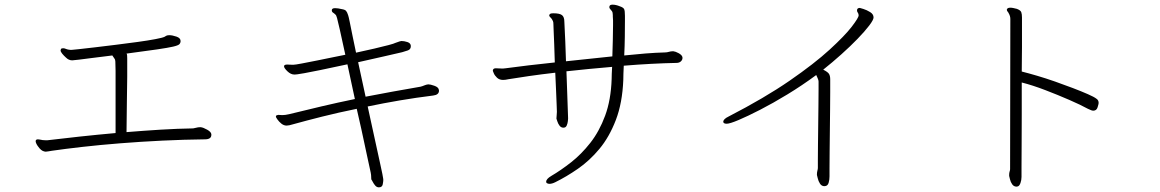

<svg xmlns="http://www.w3.org/2000/svg" viewBox="-20 -748 4980 824"><path d="M887 -169V-172Q886 -182 869 -191.5Q852 -201 842 -202H837Q830 -202 823 -200Q816 -198 809 -197Q742 -196 669 -191.5Q596 -187 523 -181Q524 -263 524.5 -310Q525 -357 525.5 -381.5Q526 -406 526 -419.5Q526 -433 526 -446Q526 -459 526 -484V-498Q526 -505 525.5 -510.5Q525 -516 523 -518Q607 -529 654.5 -536Q702 -543 723.5 -548Q745 -553 750 -558.5Q755 -564 755 -572Q755 -585 737 -591Q719 -597 707 -597Q698 -597 693.5 -594.5Q689 -592 686 -590Q678 -586 646.5 -580Q615 -574 571 -568Q527 -562 479 -556Q431 -550 388.5 -545Q346 -540 318.5 -537Q291 -534 288 -534Q285 -534 281.5 -534Q278 -534 274 -535Q268 -536 262 -538.5Q256 -541 251 -541Q243 -541 241.5 -537Q240 -533 240 -532Q240 -526 247 -517.5Q254 -509 263 -501Q275 -489 290 -489Q295 -489 319 -492Q343 -495 374 -499Q405 -503 430.5 -506Q456 -509 462 -510Q466 -503 470.5 -497.5Q475 -492 475 -484Q476 -457 476 -443.5Q476 -430 476 -420.5Q476 -411 476 -397V-177Q398 -170 323.5 -162Q249 -154 183 -146H177Q163 -146 151 -149Q148 -150 143 -150Q133 -150 133 -142Q133 -138 136 -131.5Q139 -125 143 -120Q156 -101 170 -98Q172 -98 173.5 -97.5Q175 -97 176 -97Q181 -97 188 -98.5Q195 -100 203 -101Q258 -109 333 -117.5Q408 -126 496 -133Q584 -140 676.5 -144.5Q769 -149 859 -150Q887 -150 887 -169Z M1743 -549V-552Q1742 -563 1728.5 -567.5Q1715 -572 1703 -572Q1700 -572 1695.5 -570.5Q1691 -569 1677 -564Q1672 -561 1647.5 -554.5Q1623 -548 1586.5 -539.5Q1550 -531 1508 -522Q1500 -559 1493 -594Q1486 -629 1481 -653.5Q1476 -678 1474 -683Q1470 -696 1465 -701.5Q1460 -707 1446 -709Q1438 -711 1431 -712Q1424 -713 1418 -713Q1405 -713 1404 -705V-704Q1404 -697 1409 -694Q1414 -691 1420 -685Q1423 -683 1426.5 -670.5Q1430 -658 1438 -622.5Q1446 -587 1462 -513Q1446 -510 1412.5 -503Q1379 -496 1341.5 -488.5Q1304 -481 1275 -475.5Q1246 -470 1238 -470Q1230 -470 1223.5 -470.5Q1217 -471 1212 -471Q1204 -471 1201 -468Q1199 -467 1199 -463Q1199 -456 1213.5 -442Q1228 -428 1244 -428Q1247 -428 1255.5 -429Q1264 -430 1286.5 -434Q1309 -438 1353 -447Q1397 -456 1471 -472L1503 -323Q1430 -308 1360 -291.5Q1290 -275 1221 -258Q1204 -254 1192 -254Q1186 -254 1182 -254.5Q1178 -255 1174 -255Q1173 -255 1167 -253Q1164 -252 1164 -247Q1164 -245 1170.5 -235.5Q1177 -226 1187.5 -217.5Q1198 -209 1210 -209Q1220 -209 1239 -215Q1293 -230 1362.5 -247.5Q1432 -265 1511 -281Q1523 -229 1530.5 -195Q1538 -161 1543.5 -134.5Q1549 -108 1555.5 -78.5Q1562 -49 1571 -7Q1573 3 1573 11.5Q1573 20 1574 23Q1576 25 1580 33Q1584 41 1590.5 48.5Q1597 56 1606 56Q1620 56 1622.5 43.5Q1625 31 1625 24Q1625 23 1624.5 18.5Q1624 14 1621 -1.5Q1618 -17 1610.5 -50.5Q1603 -84 1590.5 -142Q1578 -200 1558 -291Q1625 -305 1695.5 -317Q1766 -329 1839 -338Q1864 -341 1864 -359Q1864 -361 1863.5 -362Q1863 -363 1863 -364Q1861 -374 1844 -380Q1827 -386 1818 -386Q1809 -385 1801 -381.5Q1793 -378 1785 -376Q1725 -366 1666 -355Q1607 -344 1549 -333L1517 -481Q1578 -495 1630 -506.5Q1682 -518 1706 -524Q1717 -527 1730 -531.5Q1743 -536 1743 -549Z M2870 -528H2867Q2859 -528 2850.5 -525.5Q2842 -523 2834 -523Q2795 -522 2750.5 -518.5Q2706 -515 2659 -510Q2661 -550 2661.5 -590.5Q2662 -631 2662 -659V-680Q2662 -702 2658.5 -709Q2655 -716 2640 -721Q2623 -728 2609 -728Q2598 -728 2596 -722Q2596 -721 2595.5 -720Q2595 -719 2595 -718Q2595 -714 2597.5 -710.5Q2600 -707 2603 -704Q2608 -699 2609 -693.5Q2610 -688 2610 -683V-677Q2611 -670 2611 -660.5Q2611 -651 2611 -640Q2611 -612 2610 -576Q2609 -540 2608 -506L2409 -485Q2408 -528 2406 -570Q2404 -612 2402 -655Q2402 -675 2392 -683Q2382 -691 2354 -691Q2344 -691 2340.5 -688Q2337 -685 2337 -682Q2337 -678 2341.5 -674Q2346 -670 2349 -665Q2351 -662 2353 -657.5Q2355 -653 2355 -645Q2355 -642 2356 -618Q2357 -594 2358.5 -557.5Q2360 -521 2361 -480Q2303 -474 2248.5 -467.5Q2194 -461 2150 -455Q2145 -454 2140.5 -454Q2136 -454 2131 -454Q2124 -454 2118.5 -454.5Q2113 -455 2108 -455Q2095 -455 2095 -444Q2095 -444 2099 -434Q2103 -424 2113 -414.5Q2123 -405 2139 -405Q2149 -405 2162 -408Q2198 -414 2250 -421.5Q2302 -429 2363 -436Q2365 -395 2366.5 -358.5Q2368 -322 2369 -297.5Q2370 -273 2370 -268Q2370 -261 2369 -252.5Q2368 -244 2368 -239Q2369 -237 2372 -227Q2375 -217 2381.5 -208.5Q2388 -200 2398 -200Q2408 -200 2412 -209Q2416 -218 2417 -227.5Q2418 -237 2418 -238V-242Q2416 -293 2414.5 -343Q2413 -393 2411 -442Q2458 -447 2507.5 -452Q2557 -457 2607 -461Q2606 -445 2605.5 -431Q2605 -417 2605 -409Q2602 -319 2577 -251.5Q2552 -184 2513.5 -135Q2475 -86 2431 -51.5Q2387 -17 2346 7Q2324 20 2324 32Q2324 37 2329 39Q2334 41 2338 41Q2349 41 2363 34Q2410 11 2460 -23.5Q2510 -58 2552.5 -109Q2595 -160 2623 -233Q2651 -306 2655 -405Q2655 -415 2655.5 -431Q2656 -447 2657 -466Q2717 -471 2774.5 -474Q2832 -477 2883 -478Q2895 -478 2902 -484.5Q2909 -491 2909 -499Q2909 -503 2908 -505Q2905 -513 2892 -520Q2879 -527 2870 -528Z M3486 0V3Q3487 5 3489.5 17Q3492 29 3499 40Q3506 51 3518 51Q3520 51 3521.5 50.5Q3523 50 3524 50Q3533 48 3536.5 35.5Q3540 23 3540 9Q3540 3 3540 -26Q3540 -55 3540.5 -98Q3541 -141 3541.5 -188.5Q3542 -236 3542.5 -279.5Q3543 -323 3543 -353.5Q3543 -384 3543 -391V-408Q3543 -422 3538 -430.5Q3533 -439 3513 -449Q3552 -480 3590.5 -514.5Q3629 -549 3660.5 -581.5Q3692 -614 3710.5 -638.5Q3729 -663 3729 -673Q3729 -687 3714.5 -696Q3700 -705 3685.5 -709.5Q3671 -714 3670 -714Q3658 -714 3658 -703Q3658 -698 3661.5 -693.5Q3665 -689 3665 -682Q3665 -672 3635.5 -633.5Q3606 -595 3540.5 -535Q3475 -475 3368.5 -401.5Q3262 -328 3107 -248Q3084 -237 3084 -225Q3084 -224 3084.5 -223.5Q3085 -223 3085 -222Q3088 -217 3099 -217Q3112 -217 3150 -233Q3188 -249 3242.5 -277Q3297 -305 3359.5 -343Q3422 -381 3483 -426Q3486 -419 3489.5 -411.5Q3493 -404 3493 -398Q3493 -394 3493 -367Q3493 -340 3492.5 -299.5Q3492 -259 3491.5 -214Q3491 -169 3490.5 -128Q3490 -87 3490 -59.5Q3490 -32 3490 -27Q3490 -23 3488 -15.5Q3486 -8 3486 0Z M4311 2V7Q4312 10 4314.5 21.5Q4317 33 4324 43Q4331 53 4343 53Q4344 53 4345.5 52.5Q4347 52 4348 52Q4355 50 4359.5 37.5Q4364 25 4364 11Q4364 6 4364 -32Q4364 -70 4364.5 -128.5Q4365 -187 4365 -256.5Q4365 -326 4365 -394Q4412 -382 4465.5 -361.5Q4519 -341 4568.5 -319.5Q4618 -298 4649 -281Q4665 -273 4672 -273Q4686 -273 4690.5 -287.5Q4695 -302 4695 -306Q4695 -318 4686 -324Q4676 -332 4648.5 -344Q4621 -356 4584.5 -370Q4548 -384 4508 -398Q4468 -412 4430.5 -423Q4393 -434 4365 -441Q4366 -504 4366 -546Q4366 -588 4366 -613V-673Q4366 -687 4363 -695.5Q4360 -704 4344 -710Q4336 -712 4329 -713.5Q4322 -715 4316 -715Q4303 -715 4301 -707V-706Q4301 -702 4304.5 -698Q4308 -694 4309 -691Q4316 -679 4316 -667L4315 -22Q4315 -18 4313 -12Q4311 -6 4311 2Z"/></svg>

Font: Klee One
Style: Regular
Weight: 400
Designer: Fontworks Inc.
Foundry: Fontworks Inc.
Version: Version 1.100